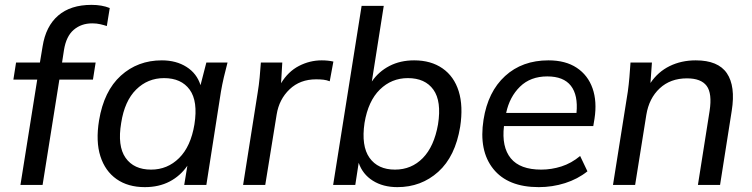

<svg xmlns="http://www.w3.org/2000/svg" viewBox="-20 -760 3092 789"><path d="M64 0 133 -433H35L46 -503H144L155 -569Q168 -652 219 -696Q270 -740 356 -740Q399 -740 431 -727L419 -653Q407 -657 392 -660.5Q377 -664 359 -664Q314 -664 283 -637.5Q252 -611 243 -555L235 -503H373L362 -433H224L155 0Z M575 9Q506 9 459 -24Q412 -57 392.5 -118Q373 -179 387 -265Q407 -386 476.5 -449Q546 -512 645 -512Q704 -512 746.5 -485Q789 -458 804 -410L828 -503H915Q907 -473 900 -443Q893 -413 888 -384L828 0H737L750 -79Q721 -37 677 -14Q633 9 575 9ZM601 -63Q668 -63 716 -110.5Q764 -158 779 -249Q794 -344 759.5 -391.5Q725 -439 654 -439Q587 -439 539.5 -392Q492 -345 478 -255Q462 -160 496 -111.5Q530 -63 601 -63Z M979 0 1039 -380Q1044 -410 1047 -441.5Q1050 -473 1052 -503H1140L1135 -418Q1164 -466 1208.5 -489Q1253 -512 1302 -512Q1328 -512 1350 -507L1335 -426Q1322 -431 1309 -432.5Q1296 -434 1279 -434Q1213 -434 1170 -393Q1127 -352 1117 -290L1070 0Z M1613 9Q1554 9 1512 -17.5Q1470 -44 1454 -91L1440 0H1349L1466 -736H1557L1508 -425Q1536 -466 1580.5 -489Q1625 -512 1682 -512Q1751 -512 1798.5 -479Q1846 -446 1865 -385Q1884 -324 1871 -239Q1851 -117 1781 -54Q1711 9 1613 9ZM1603 -63Q1671 -63 1717.5 -110.5Q1764 -158 1780 -249Q1795 -344 1761 -391.5Q1727 -439 1656 -439Q1589 -439 1541 -392Q1493 -345 1478 -255Q1464 -160 1498.5 -111.5Q1533 -63 1603 -63Z M2194 9Q2067 9 2007 -66Q1947 -141 1967 -268Q1985 -383 2055.5 -447.5Q2126 -512 2234 -512Q2304 -512 2350 -481.5Q2396 -451 2415 -397Q2434 -343 2423 -272L2418 -242H2051Q2041 -156 2079 -109.5Q2117 -63 2204 -63Q2246 -63 2287 -76Q2328 -89 2364 -119L2394 -56Q2354 -24 2302 -7.5Q2250 9 2194 9ZM2229 -446Q2160 -446 2117 -404Q2074 -362 2060 -296H2349Q2356 -369 2326 -407.5Q2296 -446 2229 -446Z M2499 0 2560 -384Q2564 -413 2566.5 -443Q2569 -473 2571 -503H2659L2653 -419Q2684 -465 2732 -488.5Q2780 -512 2839 -512Q2931 -512 2967 -459Q3003 -406 2987 -305L2939 0H2848L2896 -304Q2907 -376 2884 -407Q2861 -438 2803 -438Q2735 -438 2691 -397Q2647 -356 2636 -288L2590 0Z"/></svg>

Font: Mulish Medium
Style: Italic
Weight: 500
Italic angle: -9°
Designer: Vernon Adams
Foundry: Vernon Adams
Version: Version 3.603; ttfautohint (v1.8.3)